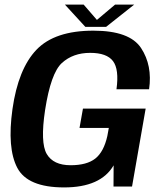

<svg xmlns="http://www.w3.org/2000/svg" viewBox="-20 -815 710 839"><path d="M260 4Q420.5 4 476.5 -92.5L476 0H557L616.5 -340.5H342.5L327.5 -256H455.5L449 -220.5Q433.5 -151.5 396.5 -122.2Q359.5 -93 288.5 -93Q213 -93 184.2 -142.2Q155.5 -191.5 177 -334Q202 -495.5 250.5 -539.8Q299 -584 374 -584Q446.5 -584 473.8 -548Q501 -512 489 -425H631.5Q646.5 -529 596.5 -605Q546.5 -681 388 -681Q219 -681 139.2 -597.5Q59.5 -514 34.5 -338.5Q10.5 -167.5 55.5 -81.8Q100.5 4 260 4ZM353 -697.5H443.5L566.5 -795H483L403.5 -728L345.5 -795H263.5Z"/></svg>

Font: Anybody Thin SemiBold
Style: Italic
Weight: 600
Italic angle: -10°
Version: Version 1.113;gftools[0.9.25]